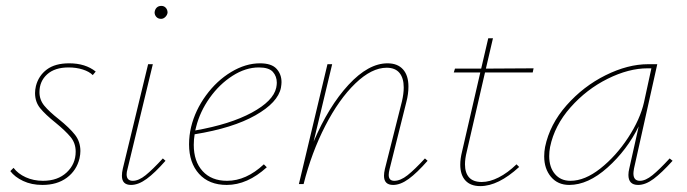

<svg xmlns="http://www.w3.org/2000/svg" viewBox="-20 -625 2332 652"><path d="M15 -44 26 -55Q41 -35 67.5 -23Q94 -11 126 -11Q176 -11 206.5 -39.5Q237 -68 237 -110Q237 -139 219.5 -160Q202 -181 169 -208Q134 -236 116.5 -257.5Q99 -279 99 -309Q99 -320 102 -333Q111 -368 139 -389Q167 -410 215 -410Q270 -410 305 -382L295 -370Q283 -382 261 -389Q239 -396 213 -396Q166 -396 140 -372.5Q114 -349 114 -312Q114 -286 130.5 -266Q147 -246 180 -220Q216 -191 234.5 -167.5Q253 -144 253 -112Q253 -101 250 -87Q240 -46 207 -21.5Q174 3 124 3Q87 3 58.5 -10.5Q30 -24 15 -44Z M394 -28Q394 -39 397 -52L483 -407H499L413 -51Q410 -41 410 -33Q410 -11 431 -11Q451 -11 474.5 -30Q498 -49 533 -87L542 -79Q506 -38 478 -17.5Q450 3 425 3Q394 3 394 -28ZM505 -583Q506 -593 512 -599Q518 -605 528 -605Q537 -605 543 -598.5Q549 -592 549 -582Q548 -574 541.5 -567.5Q535 -561 527 -561Q517 -561 511 -567.5Q505 -574 505 -583Z M936 -346Q936 -339 934 -327Q924 -277 847.5 -233.5Q771 -190 641 -169Q638 -151 638 -133Q638 -77 668 -44Q698 -11 751 -11Q816 -11 876 -67L886 -57Q820 3 750 3Q690 3 656 -34.5Q622 -72 622 -135Q622 -165 629 -194Q643 -251 679.5 -301Q716 -351 765 -380.5Q814 -410 863 -410Q902 -410 919 -391.5Q936 -373 936 -346ZM920 -344Q920 -366 906.5 -381Q893 -396 859 -396Q814 -396 769.5 -367.5Q725 -339 692 -292.5Q659 -246 646 -194L643 -182Q762 -203 835 -242.5Q908 -282 918 -327Q920 -337 920 -344Z M1432 -79Q1396 -38 1368 -17.5Q1340 3 1315 3Q1284 3 1284 -28Q1284 -38 1287 -51L1345 -281Q1351 -307 1351 -328Q1351 -360 1336.5 -377.5Q1322 -395 1293 -395Q1242 -395 1186.5 -341.5Q1131 -288 1084.5 -197.5Q1038 -107 1011 0H995L1092 -407H1108L1045 -144Q1096 -264 1163.5 -337Q1231 -410 1296 -410Q1330 -410 1348.5 -389.5Q1367 -369 1367 -331Q1367 -306 1360 -279L1303 -51Q1300 -39 1300 -31Q1300 -11 1319 -11Q1340 -11 1364 -30Q1388 -49 1423 -87Z M1565 -110Q1559 -86 1559 -67Q1559 -38 1573 -22.5Q1587 -7 1616 -7Q1643 -7 1673.5 -22.5Q1704 -38 1734 -67L1743 -58Q1672 7 1611 7Q1578 7 1560.5 -12Q1543 -31 1543 -66Q1543 -86 1549 -110L1611 -379H1521L1525 -392H1614L1638 -495H1654L1630 -392L1792 -393L1789 -379H1627Z M2264 -79Q2227 -38 2199.5 -17.5Q2172 3 2147 3Q2114 3 2114 -31Q2114 -41 2117 -53L2149 -196Q2109 -115 2043 -56Q1977 3 1913 3Q1874 3 1851 -24.5Q1828 -52 1828 -94Q1828 -110 1831 -126Q1847 -203 1904 -267.5Q1961 -332 2036.5 -369.5Q2112 -407 2181 -407H2212L2133 -53Q2131 -41 2131 -36Q2131 -11 2153 -11Q2172 -11 2195.5 -30Q2219 -49 2254 -87ZM2167 -278 2192 -393H2179Q2115 -393 2043.5 -357.5Q1972 -322 1917.5 -260.5Q1863 -199 1848 -126Q1845 -110 1845 -95Q1845 -57 1864.5 -34Q1884 -11 1917 -11Q1966 -11 2019 -53Q2072 -95 2113 -157.5Q2154 -220 2167 -278Z"/></svg>

Font: Ysabeau Thin
Style: Italic
Weight: 200
Italic angle: -12°
Designer: Christian Thalmann (Catharsis Fonts)
Version: Version 0.003